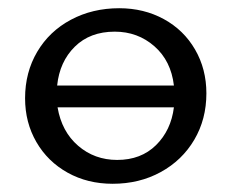

<svg xmlns="http://www.w3.org/2000/svg" viewBox="-20 -441 563 467"><path d="M482 -214Q482 -151 452.5 -101Q423 -51 371 -22.5Q319 6 254 6Q193 6 144.5 -21Q96 -48 68.5 -95.5Q41 -143 41 -202Q41 -265 70.5 -315Q100 -365 152.5 -393Q205 -421 270 -421Q330 -421 378.5 -394.5Q427 -368 454.5 -320.5Q482 -273 482 -214ZM119 -233H403Q396 -293 355.5 -328.5Q315 -364 259 -364Q199 -364 162 -327.5Q125 -291 119 -233ZM403 -180H120Q130 -121 170 -86.5Q210 -52 265 -52Q323 -52 359.5 -88Q396 -124 403 -180Z"/></svg>

Font: Ysabeau Medium
Style: Regular
Weight: 500
Designer: Christian Thalmann (Catharsis Fonts)
Version: Version 0.003